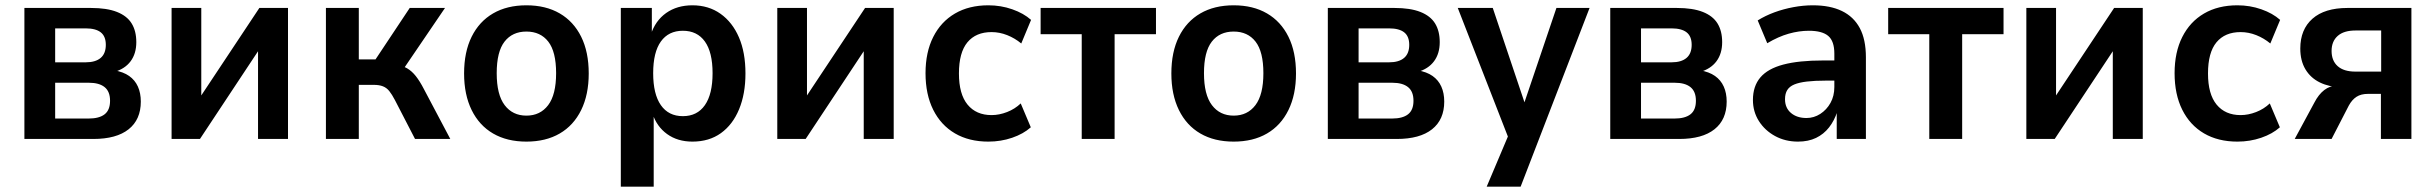

<svg xmlns="http://www.w3.org/2000/svg" viewBox="-20 -524 9185 724"><path d="M72 0V-494H323Q383 -494 421 -479Q459 -464 476.5 -435.5Q494 -407 494 -365Q494 -322 472.5 -293Q451 -264 409 -252L410 -259Q445 -253 467 -237.5Q489 -222 500 -197.5Q511 -173 511 -141Q511 -73 465 -36.5Q419 0 332 0ZM188 -77H314Q354 -77 374.5 -93Q395 -109 395 -144Q395 -179 374.5 -195.5Q354 -212 315 -212H188ZM188 -289H303Q340 -289 359.5 -305.5Q379 -322 379 -355Q379 -387 360 -402Q341 -417 303 -417H188Z M627 0V-494H739V-128H715L958 -494H1066V0H953V-367H977L734 0Z M1209 0V-494H1333V-300H1396L1525 -494H1658L1490 -247L1470 -281Q1497 -277 1515 -266.5Q1533 -256 1548 -237Q1563 -218 1578 -189L1678 0H1545L1469 -147Q1458 -168 1448 -180.5Q1438 -193 1424 -198.5Q1410 -204 1390 -204H1333V0Z M1965 10Q1892 10 1839.5 -20.5Q1787 -51 1758.5 -109Q1730 -167 1730 -247Q1730 -328 1758.5 -385.5Q1787 -443 1839.5 -473.5Q1892 -504 1965 -504Q2038 -504 2090.5 -473.5Q2143 -443 2171.5 -385.5Q2200 -328 2200 -247Q2200 -167 2171.5 -109Q2143 -51 2090.5 -20.5Q2038 10 1965 10ZM1965 -88Q2017 -88 2047 -127.5Q2077 -167 2077 -248Q2077 -329 2047.5 -367Q2018 -405 1965 -405Q1912 -405 1882.5 -367Q1853 -329 1853 -248Q1853 -167 1883 -127.5Q1913 -88 1965 -88Z M2321 180V-494H2438V-393H2434Q2451 -446 2492 -475Q2533 -504 2591 -504Q2652 -504 2697 -472Q2742 -440 2766.5 -383Q2791 -326 2791 -247Q2791 -170 2767 -112Q2743 -54 2698.5 -22Q2654 10 2591 10Q2535 10 2495.5 -18.5Q2456 -47 2440 -97H2445V180ZM2555 -86Q2609 -86 2638 -127.5Q2667 -169 2667 -248Q2667 -327 2638 -367.5Q2609 -408 2555 -408Q2501 -408 2472 -367.5Q2443 -327 2443 -248Q2443 -169 2472 -127.5Q2501 -86 2555 -86Z M2911 0V-494H3023V-128H2999L3242 -494H3350V0H3237V-367H3261L3018 0Z M3707 10Q3634 10 3581 -21Q3528 -52 3499 -110Q3470 -168 3470 -248Q3470 -327 3499 -384.5Q3528 -442 3581 -473Q3634 -504 3707 -504Q3754 -504 3797 -489Q3840 -474 3868 -449L3831 -360Q3807 -380 3778 -391.5Q3749 -403 3719 -403Q3660 -403 3628 -364.5Q3596 -326 3596 -247Q3596 -169 3628.5 -129.5Q3661 -90 3719 -90Q3748 -90 3777.5 -101.5Q3807 -113 3829 -134L3867 -44Q3839 -19 3796.5 -4.5Q3754 10 3707 10Z M4059 0V-395H3904V-494H4339V-395H4183V0Z M4632 10Q4559 10 4506.5 -20.5Q4454 -51 4425.5 -109Q4397 -167 4397 -247Q4397 -328 4425.5 -385.5Q4454 -443 4506.5 -473.5Q4559 -504 4632 -504Q4705 -504 4757.5 -473.5Q4810 -443 4838.5 -385.5Q4867 -328 4867 -247Q4867 -167 4838.5 -109Q4810 -51 4757.5 -20.5Q4705 10 4632 10ZM4632 -88Q4684 -88 4714 -127.5Q4744 -167 4744 -248Q4744 -329 4714.5 -367Q4685 -405 4632 -405Q4579 -405 4549.5 -367Q4520 -329 4520 -248Q4520 -167 4550 -127.5Q4580 -88 4632 -88Z M4987 0V-494H5238Q5298 -494 5336 -479Q5374 -464 5391.5 -435.5Q5409 -407 5409 -365Q5409 -322 5387.5 -293Q5366 -264 5324 -252L5325 -259Q5360 -253 5382 -237.5Q5404 -222 5415 -197.5Q5426 -173 5426 -141Q5426 -73 5380 -36.5Q5334 0 5247 0ZM5103 -77H5229Q5269 -77 5289.5 -93Q5310 -109 5310 -144Q5310 -179 5289.5 -195.5Q5269 -212 5230 -212H5103ZM5103 -289H5218Q5255 -289 5274.5 -305.5Q5294 -322 5294 -355Q5294 -387 5275 -402Q5256 -417 5218 -417H5103Z M5586 180 5682 -47V32L5477 -494H5609L5736 -116H5721L5849 -494H5974L5714 180Z M6052 0V-494H6303Q6363 -494 6401 -479Q6439 -464 6456.5 -435.5Q6474 -407 6474 -365Q6474 -322 6452.5 -293Q6431 -264 6389 -252L6390 -259Q6425 -253 6447 -237.5Q6469 -222 6480 -197.5Q6491 -173 6491 -141Q6491 -73 6445 -36.5Q6399 0 6312 0ZM6168 -77H6294Q6334 -77 6354.5 -93Q6375 -109 6375 -144Q6375 -179 6354.5 -195.5Q6334 -212 6295 -212H6168ZM6168 -289H6283Q6320 -289 6339.5 -305.5Q6359 -322 6359 -355Q6359 -387 6340 -402Q6321 -417 6283 -417H6168Z M6760 10Q6712 10 6673.5 -11Q6635 -32 6612.5 -67.5Q6590 -103 6590 -147Q6590 -199 6618 -232Q6646 -265 6704.5 -280.5Q6763 -296 6855 -296H6912V-220H6865Q6823 -220 6793.5 -216.5Q6764 -213 6746 -205.5Q6728 -198 6719.5 -184.5Q6711 -171 6711 -150Q6711 -117 6733.5 -98Q6756 -79 6792 -79Q6820 -79 6844 -94.5Q6868 -110 6882.5 -136Q6897 -162 6897 -196V-322Q6897 -369 6874 -388.5Q6851 -408 6801 -408Q6764 -408 6725 -397Q6686 -386 6644 -361L6608 -447Q6637 -465 6671 -477.5Q6705 -490 6742.5 -497Q6780 -504 6816 -504Q6881 -504 6925.5 -482.5Q6970 -461 6993 -418Q7016 -375 7016 -308V0H6906V-103H6908Q6897 -69 6877 -43.5Q6857 -18 6828 -4Q6799 10 6760 10Z M7255 0V-395H7100V-494H7535V-395H7379V0Z M7621 0V-494H7733V-128H7709L7952 -494H8060V0H7947V-367H7971L7728 0Z M8417 10Q8344 10 8291 -21Q8238 -52 8209 -110Q8180 -168 8180 -248Q8180 -327 8209 -384.5Q8238 -442 8291 -473Q8344 -504 8417 -504Q8464 -504 8507 -489Q8550 -474 8578 -449L8541 -360Q8517 -380 8488 -391.5Q8459 -403 8429 -403Q8370 -403 8338 -364.5Q8306 -326 8306 -247Q8306 -169 8338.5 -129.5Q8371 -90 8429 -90Q8458 -90 8487.5 -101.5Q8517 -113 8539 -134L8577 -44Q8549 -19 8506.5 -4.5Q8464 10 8417 10Z M8633 0 8707 -137Q8723 -168 8744.5 -184.5Q8766 -201 8792 -201H8808L8807 -195Q8763 -196 8728 -213Q8693 -230 8673.5 -262.5Q8654 -295 8654 -341Q8654 -413 8700 -453.5Q8746 -494 8832 -494H9073V0H8958V-170H8909Q8883 -170 8866 -159Q8849 -148 8837 -126L8772 0ZM8862 -254H8959V-409H8862Q8818 -409 8795 -388.5Q8772 -368 8772 -332Q8772 -295 8795 -274.5Q8818 -254 8862 -254Z"/></svg>

Font: Nunito Sans 10pt SemiCondensed
Style: Bold
Weight: 700
Width: 4
Designer: Vernon Adams
Foundry: Vernon Adams
Version: Version 3.101;gftools[0.9.27]